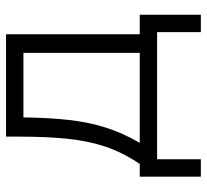

<svg xmlns="http://www.w3.org/2000/svg" viewBox="-44 -482 668 619"><g transform="rotate(-90 289.5 -173.0)"><path d="M29 141V-56H70Q107 -111 125.5 -166Q144 -221 151 -288Q158 -355 158 -444V-487H488V-56H551V141H495V0H85V141ZM138 -56H428V-431H220Q219 -351 212 -286.5Q205 -222 187.5 -166.5Q170 -111 138 -56Z"/></g></svg>

Font: Zen Kaku Gothic Antique
Style: Regular
Weight: 400
Designer: Yoshimichi Ohira
Foundry: Positype
Version: Version 1.001